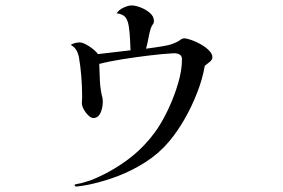

<svg xmlns="http://www.w3.org/2000/svg" viewBox="-20 -625 1040 706"><path d="M761 -414Q761 -405 750.5 -397Q740 -389 733 -383Q725 -336 705.5 -285.5Q686 -235 659.5 -188.5Q633 -142 602 -105Q565 -61 516 -29.5Q467 2 414.5 22Q362 42 311 53Q288 58 261 61Q257 61 255 57.5Q253 54 257 53Q262 52 268 50.5Q274 49 281 48Q289 46 299 42.5Q309 39 316 37Q388 8 450.5 -38.5Q513 -85 559 -152Q581 -185 601.5 -229.5Q622 -274 635.5 -320.5Q649 -367 649 -405Q650 -419 640.5 -424.5Q631 -430 616 -429Q578 -427 529 -421Q480 -415 432 -407.5Q384 -400 345 -390Q346 -364 347 -334Q348 -304 354 -276Q356 -270 357 -264Q358 -258 358 -251Q358 -230 350 -211Q341 -191 323 -191Q315 -191 305 -200.5Q295 -210 288 -223Q281 -236 281 -245Q281 -251 281.5 -257Q282 -263 282 -270Q282 -306 279 -344Q276 -382 270 -416Q267 -430 260.5 -441Q254 -452 240 -460Q248 -465 257 -467Q266 -469 273 -469Q282 -469 295.5 -462Q309 -455 321.5 -445Q334 -435 340 -426Q369 -429 399.5 -433Q430 -437 460 -440Q459 -462 458 -483Q457 -504 454 -525Q451 -548 442 -560.5Q433 -573 409 -576Q417 -589 434.5 -597Q452 -605 464 -605Q477 -605 496 -598Q515 -591 530.5 -578Q546 -565 546 -548Q546 -541 544 -538.5Q542 -536 539 -531Q532 -518 527 -490.5Q522 -463 517 -446Q532 -448 550 -450.5Q568 -453 584 -456Q601 -459 611 -462.5Q621 -466 631 -471Q635 -473 638.5 -475Q642 -477 645 -480Q652 -484 657 -484Q666 -484 683.5 -478Q701 -472 718.5 -462Q736 -452 748.5 -439.5Q761 -427 761 -414Z"/></svg>

Font: Kaisei Tokumin
Style: Regular
Weight: 400
Designer: Font-Kai, 金井和夫
Foundry: KAZUO KANAI
Version: Version 5.003